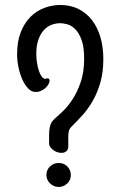

<svg xmlns="http://www.w3.org/2000/svg" viewBox="-20 -720 472 762"><path d="M212.9 -73.2Q223.1 -73.2 231.9 -69.6Q240.7 -65.9 247.3 -59.3Q253.9 -52.7 257.6 -43.9Q261.2 -35.2 261.2 -24.9Q261.2 -15.6 257.6 -7.1Q253.9 1.5 247.3 7.8Q240.7 14.2 231.9 18.1Q223.1 22 212.9 22Q202.6 22 193.8 18.1Q185.1 14.2 178.5 7.8Q171.9 1.5 168 -7.1Q164.1 -15.6 164.1 -24.9Q164.1 -45.4 178.2 -59.3Q192.4 -73.2 212.9 -73.2ZM251 -139.2Q251 -127.9 245.4 -121.8Q239.7 -115.7 231.2 -114Q222.7 -112.3 212.9 -114.5Q203.1 -116.7 194.6 -122.1Q186 -127.4 180.4 -135.3Q174.8 -143.1 174.8 -152.8Q174.8 -165 174.8 -179.7Q174.8 -194.3 175.8 -204.1Q177.7 -220.7 182.6 -230.5Q187.5 -240.2 198.2 -250Q210.9 -260.7 230.5 -279.5Q250 -298.3 268.6 -326.9Q287.1 -355.5 300.5 -395Q314 -434.6 314 -486.8Q314 -534.2 303.5 -562.3Q293 -590.3 277.8 -605Q262.7 -619.6 246.6 -623.8Q230.5 -627.9 219.2 -627.9Q201.7 -627.9 184.6 -621.6Q167.5 -615.2 154.1 -600.6Q140.6 -585.9 132.3 -562.5Q124 -539.1 124 -504.9Q124 -488.8 126.7 -471.4Q129.4 -454.1 134 -439.9Q138.7 -425.8 145.3 -416.5Q151.9 -407.2 159.2 -407.2Q162.1 -407.2 164.3 -408.2Q166.5 -409.2 168 -409.2Q172.4 -409.2 174.6 -406.5Q176.8 -403.8 176.8 -399.9Q176.8 -394 172.6 -386.2Q168.5 -378.4 160.9 -371.3Q153.3 -364.3 143.1 -359.6Q132.8 -355 121.1 -355Q105 -355 91.6 -369.1Q78.1 -383.3 68.4 -405.3Q58.6 -427.2 53.2 -453.6Q47.9 -480 47.9 -504.9Q47.9 -555.7 62.5 -592.5Q77.1 -629.4 101.1 -653.3Q125 -677.2 156 -688.7Q187 -700.2 219.2 -700.2Q259.8 -700.2 291.5 -684.3Q323.2 -668.5 345.2 -639.9Q367.2 -611.3 378.7 -572Q390.1 -532.7 390.1 -485.8Q390.1 -433.6 378.4 -392.8Q366.7 -352.1 348.4 -320.1Q330.1 -288.1 307.4 -262.9Q284.7 -237.8 263.2 -216.8Q254.9 -208.5 252.9 -198.5Q251 -188.5 251 -178.2Z"/></svg>

Font: Grand Hotel
Style: Regular
Weight: 400
Designer: Brian J. Bonislawsky & Jim Lyles for Astigmatic (AOETI)
Foundry: Astigmatic (AOETI)
Version: Version 001.000